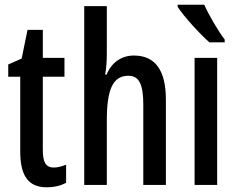

<svg xmlns="http://www.w3.org/2000/svg" viewBox="-20 -786 1006 816"><path d="M209 -74C172 -74 162 -100 162 -150V-460H254V-540H162V-659H97L72 -537L15 -512V-460H66V-142C66 -40 100 10 178 10C211 10 238 3 261 -9V-86C243 -79 226 -74 209 -74Z M434 -559V-760H338V0H434V-274C434 -405 459 -464 526 -464C571 -464 589 -428 589 -341V0H685V-363C685 -484 642 -550 549 -550C497 -550 454 -521 433 -469H427C432 -496 434 -527 434 -559Z M848 -766H735V-757C761 -716 832 -639 870 -606H935V-618C908 -653 868 -721 848 -766ZM903 0V-540H807V0Z"/></svg>

Font: Noto Sans Myanmar UI ExtraCondensed Medium
Style: Regular
Weight: 500
Width: 2
Designer: Monotype Design Team
Foundry: Monotype Imaging Inc.
Version: Version 2.103